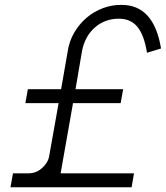

<svg xmlns="http://www.w3.org/2000/svg" viewBox="-20 -786 696 806"><path d="M234.5 -58.5H542.5L532.5 0H24L34.5 -58.5H101Q131.5 -58.5 156 -80Q181.5 -102.5 186.5 -131L226 -353H86.5L97 -411.5H236.5L264.5 -572Q271 -614 292 -649.8Q313 -685.5 343.5 -711.5Q374 -737.5 412 -751.8Q450 -766 490.5 -765.5Q626 -765.5 656 -582.5L597 -564.5Q585.5 -638 557.2 -672.8Q529 -707.5 479 -707.5Q420 -707.5 377.5 -670Q335.5 -632.5 324 -570L297 -411.5H497L486.5 -353H286.5Z"/></svg>

Font: Russisch Sans Light
Style: Italic
Weight: 300
Italic angle: -10°
Designer: Michael Sharanda (font) & Cristiano Sobral (main changes)
Foundry: Michael Sharanda
Version: Version 2.00;September 8, 2020;FontCreator 13.0.0.2681 64-bi